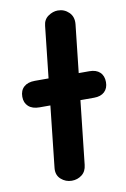

<svg xmlns="http://www.w3.org/2000/svg" viewBox="-96 -934 652 991"><g transform="rotate(-10 230.0 -439.0)"><path d="M198.5 0Q166.5 0 142.2 -21.5Q118 -43 121.5 -79.5L156.5 -402H99.5Q62.5 -402 42 -420.5Q21.5 -439 21.5 -471Q21.5 -504 42 -522.5Q62.5 -541 99.5 -541H171.5L201 -811.5Q204 -844 228.5 -861Q253 -878 279 -878Q313 -878 337 -854.5Q361 -831 357 -792L329.5 -541H385.5Q421 -541 440.5 -522.5Q460 -504 460 -471Q460 -439 440.5 -420.5Q421 -402 385.5 -402H314L277.5 -69Q274 -35 251.2 -17.5Q228.5 0 198.5 0Z"/></g></svg>

Font: Edu SA Hand
Style: Regular
Weight: 400
Designer: Tina and Corey Anderson, Eben Sorkin, Mirko Velimirovic
Foundry: Google for Education
Version: Version 2.000